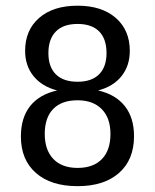

<svg xmlns="http://www.w3.org/2000/svg" viewBox="-20 -636 540 668"><path d="M250 -287.1Q194.3 -287.1 165 -256.8Q135.7 -226.6 135.7 -169.9Q135.7 -114.3 165.5 -83Q195.3 -51.8 250 -51.8Q304.7 -51.8 334.5 -82.5Q364.3 -113.3 364.3 -169.9Q364.3 -225.6 334 -256.3Q303.7 -287.1 250 -287.1ZM178.7 -321.3Q126 -335 96.7 -371.1Q67.4 -407.2 67.4 -459Q67.4 -531.2 116.2 -573.7Q165 -616.2 250 -616.2Q334 -616.2 382.8 -573.7Q431.6 -531.2 431.6 -459Q431.6 -407.2 402.8 -371.1Q374 -335 321.3 -321.3Q381.8 -307.6 414.1 -267.1Q446.3 -226.6 446.3 -162.1Q446.3 -80.1 394 -34.2Q341.8 11.7 250 11.7Q157.2 11.7 105 -34.2Q52.7 -80.1 52.7 -161.1Q52.7 -226.6 85 -267.1Q117.2 -307.6 178.7 -321.3ZM148.4 -451.2Q148.4 -403.3 174.3 -377.4Q200.2 -351.6 250 -351.6Q298.8 -351.6 324.7 -377.4Q350.6 -403.3 350.6 -451.2Q350.6 -501 324.7 -526.9Q298.8 -552.7 250 -552.7Q200.2 -552.7 174.3 -526.4Q148.4 -500 148.4 -451.2Z"/></svg>

Font: BabelStone Marchen
Style: Regular
Weight: 400
Designer: Andrew West
Foundry: Andrew West
Version: Version 9.003 2021-11-11